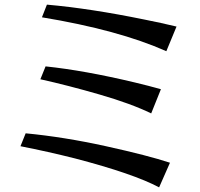

<svg xmlns="http://www.w3.org/2000/svg" viewBox="-20 -769 864 829"><path d="M68.4 -137.7 90.8 -193.4Q255.9 -177.7 437.5 -137.7Q619.1 -97.7 713.9 -66.4L667 40Q557.6 -18.6 303.7 -85Q187.5 -114.3 68.4 -137.7ZM154.3 -426.8 176.8 -482.4Q344.7 -464.8 561.5 -413.1Q623 -398.4 674.8 -383.8L632.8 -279.3Q546.9 -321.3 410.2 -360.8Q273.4 -400.4 154.3 -426.8ZM161.1 -694.3 182.6 -749Q370.1 -732.4 603.5 -684.6Q677.7 -669.9 742.2 -654.3L698.2 -547.9Q492.2 -639.6 161.1 -694.3Z"/></svg>

Font: GenEi LateMin P v2
Style: Medium
Weight: 500
Designer: o_tamon (Modified)
Foundry: o_tamon / Adobe Systems Incorporated / FONT 910 / Philipp H. Poll
Version: Version 2.1;Original Version 1.004